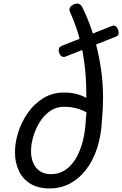

<svg xmlns="http://www.w3.org/2000/svg" viewBox="-20 -1038 686 1077"><path d="M258 19Q195 19 151.5 -7Q108 -33 86 -79.5Q64 -126 64 -184Q64 -238 82.5 -296.5Q101 -355 136.5 -405.5Q172 -456 223 -487.5Q274 -519 340 -519Q375 -519 406 -511.5Q437 -504 464 -489Q465 -552 460.5 -614Q456 -676 445 -737.5Q434 -799 416 -857Q398 -915 373 -970Q366 -983 371.5 -994Q377 -1005 393 -1013Q426 -1028 442 -997Q471 -938 492.5 -875.5Q514 -813 528.5 -748.5Q543 -684 550.5 -619.5Q558 -555 558 -491.5Q558 -428 552 -367Q548 -277 524.5 -206Q501 -135 461.5 -84.5Q422 -34 370.5 -7.5Q319 19 258 19ZM267 -61Q307 -61 340.5 -81Q374 -101 400 -140.5Q426 -180 442.5 -239.5Q459 -299 462 -376Q463 -384 464 -392Q465 -400 465 -408Q438 -423 406.5 -431Q375 -439 339 -439Q295 -439 260.5 -415Q226 -391 202.5 -352.5Q179 -314 166.5 -271Q154 -228 154 -190Q154 -150 168 -120.5Q182 -91 207 -76Q232 -61 267 -61ZM346 -720Q335 -716 325 -722.5Q315 -729 310 -748Q308 -761 312 -769Q316 -777 327 -781L607 -892Q633 -902 643 -868Q648 -853 644 -844.5Q640 -836 629 -832Z"/></svg>

Font: Playwrite AU QLD
Style: Regular
Weight: 400
Designer: Veronika Burian, José Scaglione
Foundry: TypeTogether
Version: Version 1.002